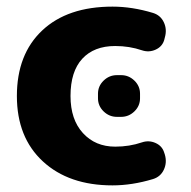

<svg xmlns="http://www.w3.org/2000/svg" viewBox="-20 -550 577 580"><path d="M333 -323H346Q369 -323 386 -306.5Q403 -290 403 -267V-253Q403 -230 386 -213.5Q369 -197 346 -197H333Q310 -197 293 -213.5Q276 -230 276 -253V-267Q276 -290 293 -306.5Q310 -323 333 -323ZM320 10Q188 10 109.5 -62.5Q31 -135 31 -260Q31 -386 107.5 -458Q184 -530 320 -530Q379 -530 442 -511Q465 -504 475 -482.5Q485 -461 478 -437L476 -429Q470 -409 450 -400Q430 -391 409 -398Q371 -411 328 -411Q264 -411 228.5 -372.5Q193 -334 193 -260Q193 -189 230.5 -148Q268 -107 328 -107Q371 -107 409 -120Q430 -127 450 -118Q470 -109 476 -89L478 -83Q485 -59 475 -37.5Q465 -16 442 -9Q379 10 320 10Z"/></svg>

Font: Rounded Mplus 1c ExtraBold
Style: Regular
Weight: 800
Version: Version 1.059.20150529